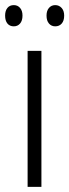

<svg xmlns="http://www.w3.org/2000/svg" viewBox="-34 -731 271 751"><path d="M128 0H74V-532H128ZM-14 -670Q-14 -689 -5 -700Q4 -711 20 -711Q35 -711 44.5 -700Q54 -689 54 -670Q54 -650 44.5 -639Q35 -628 20 -628Q4 -628 -5 -639Q-14 -650 -14 -670ZM148 -670Q148 -689 157.5 -700Q167 -711 182 -711Q197 -711 207 -700Q217 -689 217 -670Q217 -650 207.5 -639Q198 -628 182 -628Q167 -628 157.5 -639Q148 -650 148 -670Z"/></svg>

Font: Noto Sans Condensed Light
Style: Regular
Weight: 300
Width: 3
Designer: Monotype Design Team
Foundry: Monotype Imaging Inc.
Version: Version 2.013; ttfautohint (v1.8.4.7-5d5b)